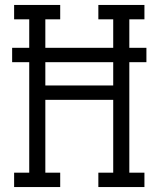

<svg xmlns="http://www.w3.org/2000/svg" viewBox="-20 -755 640 775"><path d="M37 0V-58H98V-504H29V-562H98V-677H37V-735H223V-677H163V-562H437V-677H377V-735H563V-677H502V-562H571V-504H502V-58H563V0H377V-58H437V-352H163V-58H223V0ZM437 -410V-504H163V-410Z"/></svg>

Font: Iosevka Slab Light Extended
Style: Regular
Weight: 300
Width: 7
Monospace: yes
Designer: Belleve Invis
Foundry: Belleve Invis
Version: Version 11.1.0; ttfautohint (v1.8.3)